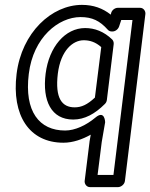

<svg xmlns="http://www.w3.org/2000/svg" viewBox="-20 -548 616 787"><path d="M98 -245C116 -395 220 -478 310 -478C358 -478 389 -463 422 -426C426 -421 433 -419 438 -419H441C453 -419 464 -428 468 -439L477 -466H523L445 169H380L397 34L411 -47C411 -47 410 -99 371 -66C334 -35 288 -13 247 -13C141 -13 79 -91 98 -245ZM48 -245C27 -75 100 37 240 37C279 37 318 23 352 4L347 32V33L327 194C326 205 334 219 349 219H464C475 219 490 209 492 194L576 -491C577 -502 569 -516 554 -516H463C452 -516 440 -508 436 -496L434 -488C401 -514 363 -528 316 -528C192 -528 69 -415 48 -245ZM167 -246C153 -135 190 -58 280 -58C327 -58 369 -81 410 -122C415 -127 417 -132 418 -138L446 -367C447 -374 444 -382 440 -386C406 -419 368 -433 329 -433C247 -433 181 -356 167 -246ZM217 -246C229 -342 279 -383 323 -383C348 -383 371 -376 395 -355L369 -148C338 -119 314 -108 286 -108C234 -108 205 -145 217 -246Z"/></svg>

Font: Falling Sky
Style: OuObl
Weight: 400
Designer: Paul D. Hunt
Foundry: Adobe Systems Incorporated
Version: Version 1.02